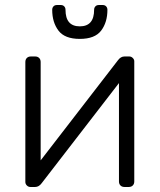

<svg xmlns="http://www.w3.org/2000/svg" viewBox="-20 -745 636 765"><path d="M81 0ZM493 0H476Q466 0 460 -6Q454 -12 454 -22V-414L146 -15Q135 0 120 0H101Q93 0 87 -6Q81 -12 81 -20V-498Q81 -508 87 -514Q93 -520 103 -520H120Q130 -520 136 -514Q142 -508 142 -498V-106L450 -505Q461 -520 476 -520H495Q503 -520 509 -514Q515 -508 515 -501V-22Q515 -12 509 -6Q503 0 493 0ZM222 -725Q231 -725 236 -719.5Q241 -714 241 -706Q241 -640 298 -640Q355 -640 355 -706Q355 -714 360 -719.5Q365 -725 374 -725H389Q398 -725 403 -719.5Q408 -714 408 -706Q408 -656 383 -623Q358 -590 298 -590Q238 -590 213 -623Q188 -656 188 -706Q188 -714 193 -719.5Q198 -725 207 -725Z"/></svg>

Font: Hezaedrus Light
Style: Regular
Weight: 300
Designer: Hubert & Fischer
Foundry: Hubert & Fischer
Version: Version 1.10;September 3, 2019;FontCreator 11.5.0.2425 64-bi